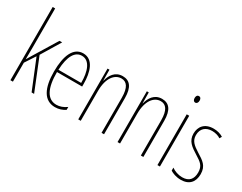

<svg xmlns="http://www.w3.org/2000/svg" viewBox="-85 -1238 2179 1726"><g transform="rotate(30 1004.5 -375.0)"><path d="M97 -361V-760H71V0H97V-197L167 -304L291 0H317L184 -329L304 -527H276L128 -285C116 -266 110 -255 97 -233H96C97 -278 97 -314 97 -361Z M519 -537C418 -537 371 -429 371 -264C371 -94 423 10 538 10C579 10 614 -3 642 -22V-52C607 -27 573 -15 538 -15C443 -15 396 -106 397 -273H658V-301C658 -421 624 -537 519 -537ZM519 -512C602 -512 635 -414 634 -297H398C404 -442 449 -512 519 -512Z M929 -537C849 -537 812 -474 798 -415H796L795 -527H775V0H801V-311C801 -445 860 -513 929 -513C983 -513 1017 -471 1017 -365V0H1043V-375C1043 -488 1002 -537 929 -537Z M1337 -537C1257 -537 1220 -474 1206 -415H1204L1203 -527H1183V0H1209V-311C1209 -445 1268 -513 1337 -513C1391 -513 1425 -471 1425 -365V0H1451V-375C1451 -488 1410 -537 1337 -537Z M1611 -724C1591 -724 1585 -706 1585 -690C1585 -672 1593 -656 1610 -656C1626 -656 1636 -670 1636 -691C1636 -707 1630 -724 1611 -724ZM1623 -527H1597V0H1623Z M1975 -123C1975 -210 1925 -239 1859 -280C1795 -320 1762 -349 1762 -407C1762 -475 1806 -512 1871 -512C1903 -512 1937 -503 1959 -487L1972 -510C1946 -527 1910 -537 1872 -537C1779 -537 1736 -479 1736 -408C1736 -330 1787 -296 1854 -254C1913 -217 1948 -195 1948 -125C1948 -56 1914 -16 1844 -16C1802 -16 1762 -31 1733 -52V-21C1756 -6 1795 10 1844 10C1932 10 1975 -43 1975 -123Z"/></g></svg>

Font: Noto Sans Devanagari UI ExtraCondensed Thin
Style: Regular
Weight: 100
Width: 2
Designer: Jelle Bosma - Monotype Design Team
Foundry: Monotype Imaging Inc.
Version: Version 2.004